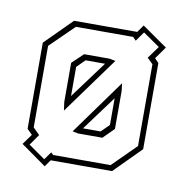

<svg xmlns="http://www.w3.org/2000/svg" viewBox="-70 -637 720 733"><g transform="rotate(10 289.5 -270.5)"><path d="M150 26.5 52 -43 81 -83 61 -103V-437L164 -540H406.5H409L429 -568.5L527 -500L493.5 -453L509 -437V-103L406.5 0H169L167 2.5ZM269 -141.5H337L368 -172V-275.5ZM143.5 0.5 165.5 -30 174.5 -21.5H397L487.5 -111.5V-428.5L465.5 -450L500 -497.5L435 -542.5L409 -506L397 -518.5H175L83 -428.5V-112.5L108.5 -87L79 -45ZM253.5 -119 232 -123.5 386 -337 389.5 -307V-160.5L348 -119ZM185.5 -195.5 181 -228.5V-380L224 -421H322L346 -416.5ZM202.5 -255 309 -399H233.5L202.5 -368Z"/></g></svg>

Font: Tourney ExtraLight
Style: Regular
Weight: 250
Designer: Tyler Finck
Foundry: Etcetera Type Co
Version: Version 1.015